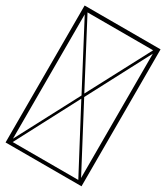

<svg xmlns="http://www.w3.org/2000/svg" viewBox="-191 -852 809 935"><g transform="rotate(30 213.5 -385.0)"><path d="M0 -770H427V0H0ZM29 -748 213 -398 398 -748ZM398 -19 213 -369 29 -19ZM221 -383 405 -34V-733ZM22 -733V-34L206 -383Z"/></g></svg>

Font: Pomorsky Unicode
Style: Medium
Weight: 500
Version: 1.1